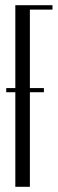

<svg xmlns="http://www.w3.org/2000/svg" viewBox="-20 -719 224 739"><path d="M39 -699H182V-682H95V0H39ZM4 -380H149V-364H4Z"/></svg>

Font: Moniqa Cond Heading
Style: Regular
Weight: 400
Width: 3
Designer: Rajesh Rajput
Foundry: Rajesh Rajput
Version: Version 1.000